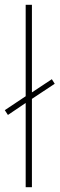

<svg xmlns="http://www.w3.org/2000/svg" viewBox="-20 -780 248 800"><path d="M87 0V-351L13 -301L0 -321L87 -379V-760H113V-395L196 -450L208 -431L113 -368V0Z"/></svg>

Font: Noto Sans Kannada SemiCondensed Thin
Style: Regular
Weight: 100
Width: 4
Designer: Jelle Bosma - Monotype Design Team
Foundry: Monotype Imaging Inc.
Version: Version 2.005; ttfautohint (v1.8.4.7-5d5b)